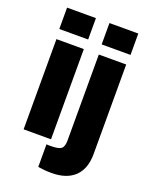

<svg xmlns="http://www.w3.org/2000/svg" viewBox="-153 -746 774 988"><g transform="rotate(20 234.0 -251.5)"><path d="M39 0ZM197 -548H39V-665H197ZM193 0H43V-494H193ZM429 -548H271V-665H429ZM255 162Q241 162 229.5 161.5Q218 161 180 156V32Q184 33 189 33Q194 33 203 33Q247 33 261 21.5Q275 10 275 -24V-494H425V-4Q425 77 381 119.5Q337 162 255 162Z"/></g></svg>

Font: Blinker
Style: Bold
Weight: 700
Designer: Juergen Huber
Foundry: supertype
Version: Version 1.015;PS 1.15;hotconv 1.0.88;makeotf.lib2.5.647800; 